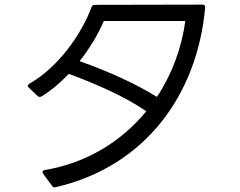

<svg xmlns="http://www.w3.org/2000/svg" viewBox="-20 -774 1040 832"><path d="M206 32C210 37 215 39 222 37C610 -53 835 -364 869 -741C870 -749 866 -754 858 -754C705 -754 536 -753 391 -753C384 -753 380 -750 377 -744C334 -628 235 -484 107 -411C99 -406 98 -400 105 -394L143 -358C148 -353 154 -353 160 -356C201 -381 241 -415 278 -454C413 -404 524 -353 614 -292C508 -163 358 -68 173 -37C164 -35 162 -29 167 -21ZM783 -683C767 -565 725 -452 660 -354C570 -410 457 -462 325 -509C370 -566 406 -627 430 -683Z"/></svg>

Font: LINE Seed JP App_OTF Regular
Style: Regular
Weight: 400
Designer: LY Corporation & Fontrix & Fontworks
Version: Version 1.002